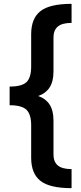

<svg xmlns="http://www.w3.org/2000/svg" viewBox="-20 -810 419 998"><path d="M352 168Q238 168 190 130Q142 92 142 10V-159Q142 -215 118 -239Q94 -263 30 -263V-360Q94 -360 118 -383.5Q142 -407 142 -464V-632Q142 -714 190 -752Q238 -790 352 -790V-691Q303 -691 280.5 -672Q258 -653 258 -615V-438Q258 -386 237.5 -355Q217 -324 178 -311Q217 -298 237.5 -267Q258 -236 258 -184V-7Q258 31 280.5 50Q303 69 352 69Z"/></svg>

Font: Prodigy Sans SemiBold
Style: Regular
Weight: 600
Designer: Wei Huang
Foundry: Wei Huang
Version: Version 1.003; ttfautohint (v1.8.3)